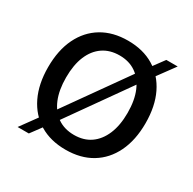

<svg xmlns="http://www.w3.org/2000/svg" viewBox="-158 -844 1041 1038"><g transform="rotate(30 363.0 -325.0)"><path d="M233 -81 188 -117 503 -561 548 -526ZM78 33 182 -110 228 -75 148 33ZM557 -537 511 -572 593 -683H664ZM363 -670Q457 -670 525 -629Q593 -588 630 -512Q667 -436 667 -330Q667 -225 630 -148.5Q593 -72 525 -31Q457 10 363 10Q269 10 201 -31Q133 -72 96 -148.5Q59 -225 59 -330Q59 -436 96 -512Q133 -588 201 -629Q269 -670 363 -670ZM363 -578Q303 -578 260 -548.5Q217 -519 194 -464Q171 -409 171 -330Q171 -252 194 -196.5Q217 -141 260 -111.5Q303 -82 363 -82Q423 -82 465.5 -111.5Q508 -141 531.5 -196.5Q555 -252 555 -330Q555 -409 531.5 -464Q508 -519 465.5 -548.5Q423 -578 363 -578Z"/></g></svg>

Font: Kantumruy Pro Medium
Style: Regular
Weight: 500
Designer: Sovichet Tep
Foundry: Sovichet Tep
Version: Version 1.002